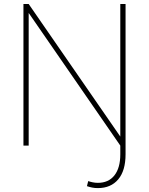

<svg xmlns="http://www.w3.org/2000/svg" viewBox="-20 -731 748 964"><path d="M97.7 -710.9H124L584 -45.4V-710.9H610.4V43.5Q610.4 126 573.5 169.7Q536.6 213.4 471.2 213.4Q456.1 213.4 443.4 210.9Q430.7 208.5 416.5 203.6L422.9 178.2Q430.7 181.2 444.1 184.1Q457.5 187 471.2 187Q524.9 187 554.4 149.7Q584 112.3 584 43.5V0L124 -666V0H97.7Z"/></svg>

Font: Vazirmatn UI Thin
Style: Regular
Weight: 100
Designer: Saber Rastikerdar
Foundry: Saber Rastikerdar
Version: Version 33.003